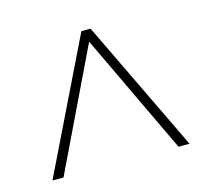

<svg xmlns="http://www.w3.org/2000/svg" viewBox="-63 -855 524 487"><g transform="rotate(-15 199.5 -611.5)"><path d="M19 -438 188 -785H212L379 -438H350L200 -754L48 -438Z"/></g></svg>

Font: Noto Sans Malayalam UI ExtraCondensed Thin
Style: Regular
Weight: 100
Width: 2
Designer: Jelle Bosma - Monotype Design Team
Foundry: Monotype Imaging Inc.
Version: Version 2.104; ttfautohint (v1.8.4.7-5d5b)